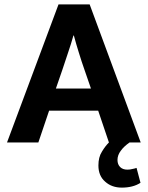

<svg xmlns="http://www.w3.org/2000/svg" viewBox="-20 -650 675 876"><path d="M12 0 247 -630H389L622 0H571C554 12 540 25 531 38C521 51 516 65 516 80C516 93 520 104 528 112C536 120 547 124 561 124C570 124 577 123 584 121C591 120 597 118 603 116L621 184C598 199 569 206 536 206C505 206 480 197 460 179C439 161 429 136 429 105C429 80 434 59 445 42C455 25 466 11 477 0L428 -145H204L155 0ZM264 -330 235 -246H395L366 -330C357 -356 348 -382 340 -409C332 -435 324 -461 317 -488H315C308 -463 300 -437 291 -411L264 -330Z"/></svg>

Font: Holmes&Hills Bold
Style: Bold
Weight: 500
Designer: Noopur Datye, Girish Dalvi, Yashodeep Gholap, Pallavi Karambelkar
Foundry: Ek Type
Version: ""